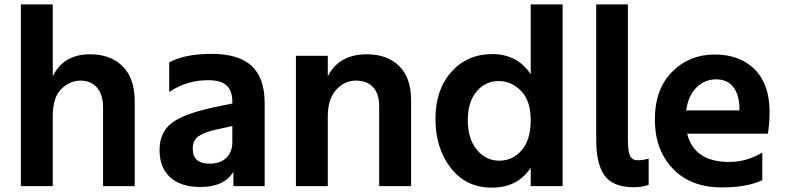

<svg xmlns="http://www.w3.org/2000/svg" viewBox="-20 -819 3582 876"><path d="M75.2 30.3V-798.8H220.7V-470.7Q269.5 -571.3 390.6 -571.3Q484.4 -571.3 539.6 -516.6Q594.7 -461.9 594.7 -355.5V30.3H450.2V-329.1Q450.2 -387.7 422.4 -419.4Q394.5 -451.2 347.2 -451.2Q299.8 -451.2 260.3 -413.6Q220.7 -376 220.7 -288.1V30.3Z M954.1 -329.1 1040 -346.7V-356.4Q1040 -403.3 1014.6 -428.2Q989.3 -453.1 929.7 -453.1Q832 -453.1 752 -399.4V-534.2Q822.3 -573.2 945.8 -573.2Q1069.3 -573.2 1128.4 -518.1Q1187.5 -462.9 1187.5 -349.6V30.3H1044.9V-35.2Q1002.9 34.2 894.5 34.2Q805.7 34.2 756.8 -9.8Q708 -53.7 708 -133.8Q708 -213.9 761.7 -256.3Q815.4 -298.8 954.1 -329.1ZM859.4 -140.6Q859.4 -72.3 935.5 -72.3Q985.4 -72.3 1012.7 -99.1Q1040 -126 1040 -169.9V-244.1L969.7 -228.5Q914.1 -216.8 886.7 -198.2Q859.4 -179.7 859.4 -140.6Z M1330.1 30.3V-564.5H1475.6V-470.7Q1526.4 -571.3 1653.3 -571.3Q1747.1 -571.3 1801.3 -517.6Q1855.5 -463.9 1855.5 -363.3V30.3H1710V-334Q1710 -391.6 1682.1 -421.4Q1654.3 -451.2 1603 -451.2Q1551.8 -451.2 1513.7 -409.2Q1475.6 -367.2 1475.6 -288.1V30.3Z M2401.4 -480.5V-798.8H2546.9V30.3H2401.4V-53.7Q2341.8 37.1 2224.1 37.1Q2106.4 37.1 2036.6 -52.7Q1966.8 -142.6 1966.8 -276.4Q1966.8 -410.2 2039.6 -491.2Q2112.3 -572.3 2226.1 -572.3Q2339.8 -572.3 2401.4 -480.5ZM2154.8 -401.9Q2114.3 -354.5 2114.3 -270.5Q2114.3 -186.5 2155.3 -136.2Q2196.3 -85.9 2257.8 -85.9Q2319.3 -85.9 2360.4 -133.8Q2401.4 -181.6 2401.4 -270.5Q2401.4 -359.4 2357.4 -404.3Q2313.5 -449.2 2254.4 -449.2Q2195.3 -449.2 2154.8 -401.9Z M2700.2 -179.7V-798.8H2844.7V-187.5Q2844.7 -130.9 2854 -109.4Q2863.3 -87.9 2889.6 -87.9Q2916 -87.9 2939.5 -95.7V24.4Q2910.2 35.2 2873 35.2Q2776.4 35.2 2738.3 -18.1Q2700.2 -71.3 2700.2 -179.7Z M3491.2 -308.6Q3491.2 -255.9 3483.4 -209H3115.2Q3147.5 -80.1 3306.6 -80.1Q3386.7 -80.1 3458 -123V2.9Q3388.7 36.1 3273.4 36.1Q3130.9 36.1 3049.3 -49.8Q2967.8 -135.7 2967.8 -273.9Q2967.8 -412.1 3046.4 -491.2Q3125 -570.3 3240.7 -570.3Q3356.4 -570.3 3423.8 -502Q3491.2 -433.6 3491.2 -308.6ZM3110.4 -315.4H3353.5V-333Q3351.6 -388.7 3324.7 -422.9Q3297.9 -457 3247.1 -457Q3196.3 -457 3158.7 -420.9Q3121.1 -384.8 3110.4 -315.4Z"/></svg>

Font: GenEi M Gothic v2 Bold
Style: Regular
Weight: 700
Version: Version 2.0